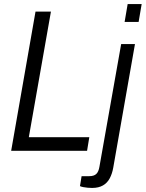

<svg xmlns="http://www.w3.org/2000/svg" viewBox="-20 -743 718 946"><path d="M35 0 155 -686H231L122 -67H420L409 0ZM594 -635 609 -723H678L663 -635ZM434 183Q424 183 412.5 182Q401 181 390.5 179Q380 177 374 174L382 125H420Q443 125 454.5 114Q466 103 470 78L577 -526H645L538 83Q533 112 521 135Q509 158 487.5 170.5Q466 183 434 183Z"/></svg>

Font: Archivo SemiCondensed Light
Style: Italic
Weight: 300
Width: 4
Italic angle: -10°
Designer: Hector Gatti
Foundry: Omnibus-Type
Version: Version 2.001